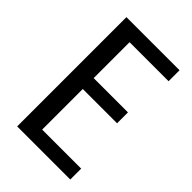

<svg xmlns="http://www.w3.org/2000/svg" viewBox="-210 -785 870 870"><g transform="rotate(45 225.0 -350.0)"><path d="M69.8 0V-700.2H410.2V-629.9H160.2V-399.9H379.9V-330.1H160.2V-69.8H410.2V0Z"/></g></svg>

Font: 
Style: .
Weight: 400
Designer: Jovanny Lemonad
Foundry: Jovanny Lemonad
Version: Version 1.002